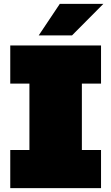

<svg xmlns="http://www.w3.org/2000/svg" viewBox="-20 -972 575 992"><path d="M180 -789 289 -952H514L352 -789ZM33 0V-197H132V-540H33V-737H502V-540H403V-197H502V0Z"/></svg>

Font: Tomorrow ExtraBold
Style: Regular
Weight: 800
Designer: Tony de Marco, Monica Rizzolli
Foundry: Just in Type
Version: Version 2.002